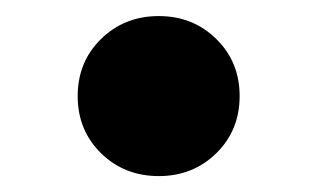

<svg xmlns="http://www.w3.org/2000/svg" viewBox="-20 -208 395 239"><path d="M177.7 11.2Q134.8 11.2 105.7 -17.3Q76.7 -45.9 76.7 -88.4Q76.7 -130.9 105.7 -159.4Q134.8 -188 177.7 -188Q220.2 -188 249.3 -159.4Q278.3 -130.9 278.3 -88.4Q278.3 -45.9 249.3 -17.3Q220.2 11.2 177.7 11.2Z"/></svg>

Font: Inter 17pt Black
Style: Regular
Weight: 900
Version: Version 4.001;git-66647c0bb